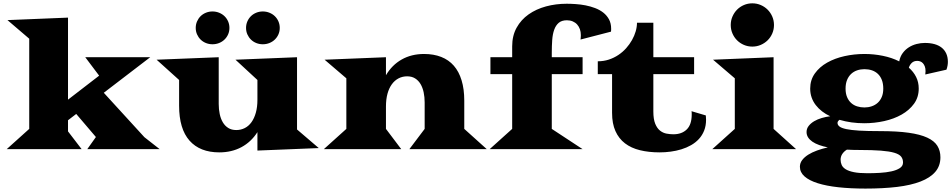

<svg xmlns="http://www.w3.org/2000/svg" viewBox="-20 -877 5594 1129"><path d="M151.9 -119.1V-649.4L23.9 -758.8L379.9 -773.4V-291L563 -432.1L481.4 -540.5H863.3L590.3 -331.5L829.1 -70.3L918.9 0H493.2L543.9 -71.3L428.2 -207L379.9 -169.9V-104.5L460 0H19.5Z M1525.4 -616.7Q1504.9 -616.7 1486.8 -624Q1468.8 -631.3 1455.6 -644.3Q1442.4 -657.2 1434.6 -674.8Q1426.8 -692.4 1426.8 -712.9Q1426.8 -733.4 1434.6 -751.2Q1442.4 -769 1455.6 -782Q1468.8 -794.9 1486.8 -802.2Q1504.9 -809.6 1525.4 -809.6Q1545.9 -809.6 1564.2 -802.2Q1582.5 -794.9 1595.9 -782Q1609.4 -769 1617.2 -751.2Q1625 -733.4 1625 -712.9Q1625 -692.4 1617.2 -674.8Q1609.4 -657.2 1595.9 -644.3Q1582.5 -631.3 1564.2 -624Q1545.9 -616.7 1525.4 -616.7ZM1229.5 -616.7Q1209 -616.7 1190.9 -624Q1172.9 -631.3 1159.7 -644.3Q1146.5 -657.2 1138.7 -674.8Q1130.9 -692.4 1130.9 -712.9Q1130.9 -733.4 1138.7 -751.2Q1146.5 -769 1159.7 -782Q1172.9 -794.9 1190.9 -802.2Q1209 -809.6 1229.5 -809.6Q1250 -809.6 1268.3 -802.2Q1286.6 -794.9 1300 -782Q1313.5 -769 1321.3 -751.2Q1329.1 -733.4 1329.1 -712.9Q1329.1 -692.4 1321.3 -674.8Q1313.5 -657.2 1300 -644.3Q1286.6 -631.3 1268.3 -624Q1250 -616.7 1229.5 -616.7ZM1033.2 -406.7 900.9 -525.9 1266.1 -540.5V-265.6Q1266.1 -234.4 1272 -206.5Q1277.8 -178.7 1290.3 -157.7Q1302.7 -136.7 1322.3 -124.5Q1341.8 -112.3 1369.1 -112.3Q1396.5 -112.3 1419.4 -124Q1442.4 -135.7 1458.7 -158.4Q1475.1 -181.2 1484.4 -214.4Q1493.7 -247.6 1493.7 -290V-406.7L1364.7 -525.9L1726.6 -540.5V-115.7L1854.5 -6.3L1493.7 8.3V-100.1Q1457 -42.5 1399.7 -11.7Q1342.3 19 1269.5 19Q1155.8 19 1094.5 -50Q1033.2 -119.1 1033.2 -255.4Z M2016.6 -119.1V-416.5L1888.7 -525.9L2249.5 -540.5V-434.6Q2284.7 -494.6 2342 -527.1Q2399.4 -559.6 2473.6 -559.6Q2530.3 -559.6 2574.5 -542.2Q2618.7 -524.9 2648.7 -490.5Q2678.7 -456.1 2694.3 -404.5Q2710 -353 2710 -285.2V-119.1L2842.3 0H2387.2L2477.1 -119.1V-274.9Q2477.1 -306.2 2471.2 -334Q2465.3 -361.8 2452.9 -382.8Q2440.4 -403.8 2420.9 -416Q2401.4 -428.2 2374 -428.2Q2346.7 -428.2 2323.7 -416.3Q2300.8 -404.3 2284.2 -381.6Q2267.6 -358.9 2258.5 -325.9Q2249.5 -293 2249.5 -250.5V-119.1L2339.4 0H1884.3Z M2991.7 -119.1V-440.9H2863.8V-540.5H2991.7V-604.5Q2991.7 -667 3017.8 -714.1Q3043.9 -761.2 3088.4 -792.5Q3132.8 -823.7 3190.7 -839.4Q3248.5 -855 3312.5 -855Q3336.4 -855 3365.2 -853Q3394 -851.1 3423.1 -845.5Q3452.1 -839.8 3479.2 -829.6Q3506.3 -819.3 3527.3 -803Q3548.3 -786.6 3561 -763.2Q3573.7 -739.7 3573.7 -707.5Q3573.7 -703.6 3573.5 -699.2Q3573.2 -694.8 3572.8 -690.9L3393.6 -644.5Q3394.5 -651.4 3395 -657.7Q3395.5 -664.1 3395.5 -670.4Q3395.5 -689.5 3389.9 -705.3Q3384.3 -721.2 3373.8 -732.9Q3363.3 -744.6 3347.9 -751.2Q3332.5 -757.8 3313.5 -757.8Q3283.2 -757.8 3265.6 -742.9Q3248 -728 3238.8 -702.1Q3229.5 -676.3 3227.1 -641.6Q3224.6 -606.9 3224.6 -566.9V-540.5H3405.8V-440.9H3224.6V-119.1L3405.8 0H2859.4Z M3579.1 -440.9H3495.1V-516.6Q3529.8 -516.6 3560.1 -526.6Q3590.3 -536.6 3616 -553.7Q3641.6 -570.8 3661.9 -593.5Q3682.1 -616.2 3696.3 -641.4Q3710.4 -666.5 3718 -692.6Q3725.6 -718.8 3725.6 -743.2H3821.8V-540.5H4061.5V-440.9H3821.8V-221.7Q3821.8 -176.3 3832.8 -149.4Q3843.8 -122.6 3861.1 -108.9Q3878.4 -95.2 3899.2 -91.3Q3919.9 -87.4 3939.5 -87.4Q3989.3 -87.4 4018.3 -116Q4047.4 -144.5 4047.4 -203.6Q4047.4 -208 4047.4 -212.9Q4047.4 -217.8 4046.4 -223.1L4130.4 -198.2Q4131.8 -185.1 4131.8 -173.3Q4131.8 -137.7 4120.6 -109.4Q4109.4 -81.1 4089.8 -59.8Q4070.3 -38.6 4043.7 -23.4Q4017.1 -8.3 3986.8 1Q3956.5 10.3 3923.8 14.6Q3891.1 19 3858.9 19Q3794.9 19 3743.2 6.3Q3691.4 -6.3 3655 -34.2Q3618.7 -62 3598.9 -106.2Q3579.1 -150.4 3579.1 -213.4Z M4403.8 -603Q4377.4 -603 4354.2 -613Q4331.1 -623 4314 -640.1Q4296.9 -657.2 4286.9 -680.4Q4276.9 -703.6 4276.9 -730Q4276.9 -756.3 4286.9 -779.5Q4296.9 -802.7 4314 -820.1Q4331.1 -837.4 4354.2 -847.4Q4377.4 -857.4 4403.8 -857.4Q4430.2 -857.4 4453.4 -847.4Q4476.6 -837.4 4493.9 -820.1Q4511.2 -802.7 4521.2 -779.5Q4531.2 -756.3 4531.2 -730Q4531.2 -703.6 4521.2 -680.4Q4511.2 -657.2 4493.9 -640.1Q4476.6 -623 4453.4 -613Q4430.2 -603 4403.8 -603ZM4300.8 -119.1V-416.5L4172.9 -525.9L4528.8 -540.5V-119.1L4661.1 0H4168.5Z M4683.6 103.5Q4683.6 82 4696.8 64.5Q4710 46.9 4732.4 32.7Q4754.9 18.6 4784.7 7.8Q4814.5 -2.9 4847.7 -10.3Q4819.3 -16.1 4796.4 -24.4Q4773.4 -32.7 4757.1 -43.9Q4740.7 -55.2 4731.7 -69.3Q4722.7 -83.5 4722.7 -100.6Q4722.7 -120.6 4735.1 -136.5Q4747.6 -152.3 4767.3 -164.1Q4787.1 -175.8 4812 -183.1Q4836.9 -190.4 4861.8 -193.4Q4835.4 -205.6 4814 -222.2Q4792.5 -238.8 4776.9 -259Q4761.2 -279.3 4752.7 -303.5Q4744.1 -327.6 4744.1 -356Q4744.1 -406.7 4771.5 -445.1Q4798.8 -483.4 4843.8 -508.8Q4888.7 -534.2 4945.8 -546.9Q5002.9 -559.6 5063 -559.6Q5118.2 -559.6 5171.1 -548.8Q5224.1 -538.1 5267.6 -516.1Q5272.9 -544.4 5288.1 -564.9Q5303.2 -585.4 5324 -598.6Q5344.7 -611.8 5369.4 -618.2Q5394 -624.5 5418.5 -624.5Q5449.7 -624.5 5474.6 -617.7Q5499.5 -610.8 5517.1 -596.9Q5534.7 -583 5544.2 -562Q5553.7 -541 5553.7 -513.2Q5553.7 -502.9 5551.8 -491.5Q5549.8 -480 5545.4 -467.3L5420.9 -439Q5422.4 -449.2 5422.4 -458.5Q5422.4 -475.1 5418 -486.6Q5413.6 -498 5406.7 -505.4Q5399.9 -512.7 5391.1 -515.9Q5382.3 -519 5373.5 -519Q5354 -519 5341.8 -507.6Q5329.6 -496.1 5324.2 -479Q5351.6 -455.1 5366.9 -424.6Q5382.3 -394 5382.3 -356Q5382.3 -305.2 5354.7 -267.1Q5327.1 -229 5282 -203.4Q5236.8 -177.7 5179.2 -165Q5121.6 -152.3 5061.5 -152.3Q4984.9 -152.3 4916.5 -172.4Q4911.1 -168.5 4908 -164.1Q4904.8 -159.7 4904.8 -154.3Q4904.8 -142.1 4916.3 -133.1Q4927.7 -124 4956.1 -117.9Q4984.4 -111.8 5032.7 -108.9Q5081.1 -106 5154.3 -106Q5254.9 -106 5323 -96.4Q5391.1 -86.9 5432.6 -67.6Q5474.1 -48.3 5491.9 -19.5Q5509.8 9.3 5509.8 47.9Q5509.8 98.6 5479.7 133.5Q5449.7 168.5 5392.8 190.4Q5335.9 212.4 5254.2 222.2Q5172.4 231.9 5068.8 231.9Q4981 231.9 4909.9 224.1Q4838.9 216.3 4788.6 200.4Q4738.3 184.6 4710.9 160.4Q4683.6 136.2 4683.6 103.5ZM4952.1 -356Q4952.1 -327.1 4960.9 -306.2Q4969.7 -285.2 4984.9 -271.5Q5000 -257.8 5020.3 -251.5Q5040.5 -245.1 5063 -245.1Q5085.4 -245.1 5105.7 -252Q5126 -258.8 5141.1 -272.5Q5156.2 -286.1 5165 -306.9Q5173.8 -327.6 5173.8 -356Q5173.8 -385.3 5165.5 -406.7Q5157.2 -428.2 5142.3 -442.4Q5127.4 -456.5 5107.2 -463.4Q5086.9 -470.2 5063 -470.2Q5040.5 -470.2 5020.3 -463.4Q5000 -456.5 4984.9 -442.4Q4969.7 -428.2 4960.9 -406.7Q4952.1 -385.3 4952.1 -356ZM4922.9 62Q4922.9 78.6 4929.4 93.3Q4936 107.9 4953.6 118.7Q4971.2 129.4 5001.7 135.5Q5032.2 141.6 5080.6 141.6Q5116.7 141.6 5154.1 139.4Q5191.4 137.2 5221.7 130.6Q5252 124 5271 111.6Q5290 99.1 5290 78.6Q5290 58.1 5278.8 43.9Q5267.6 29.8 5238.5 21.2Q5209.5 12.7 5159.7 8.8Q5109.9 4.9 5032.7 4.9Q5014.2 4.9 4995.8 4.4Q4977.5 3.9 4960 2.9Q4942.9 13.2 4932.9 28.3Q4922.9 43.5 4922.9 62Z"/></svg>

Font: Goblin One
Style: Regular
Weight: 400
Designer: Riccardo De Franceschi
Foundry: Sorkin Type Co.
Version: Version 1.001